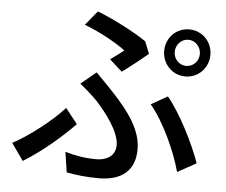

<svg xmlns="http://www.w3.org/2000/svg" viewBox="-55 -838 1111 943"><g transform="rotate(5 500.0 -366.0)"><path d="M658 -588 634 -648C571 -691 469 -743 390 -774L332 -703C409 -674 493 -627 536 -594C522 -583 496 -563 470 -545L532 -489C570 -516 633 -567 658 -588ZM959 -609C959 -674 909 -725 845 -725C786 -725 739 -682 732 -625L731 -611V-609C731 -545 781 -493 845 -493C909 -493 959 -545 959 -609ZM783 -609C783 -644 810 -674 845 -674C880 -674 907 -644 907 -609C907 -574 880 -545 845 -545C810 -545 783 -574 783 -609ZM731 -619C731 -618 731 -616 731 -614V-611ZM643 -116C643 -208 584 -295 485 -398C460 -424 437 -448 410 -475L335 -413C366 -388 396 -361 420 -337C470 -283 539 -193 539 -128C539 -72 493 -50 446 -50C389 -50 344 -58 291 -73L306 27C353 36 404 42 465 42C550 42 643 11 643 -116ZM938 -73C907 -163 835 -308 769 -388L688 -342C756 -262 820 -119 846 -22L938 -73ZM335 -213 276 -288C219 -224 111 -139 27 -94L86 -10C187 -72 277 -154 335 -213ZM731 -610V-611V-610Z"/></g></svg>

Font: Glow Sans SC Normal Medium
Style: Regular
Weight: 600
Designer: Ryoko NISHIZUKA (kana, bopomofo & ideographs); Paul D. Hunt (Latin, Greek & Cyrillic); Sandoll Communications, Soo-young
Version: Version 0.93